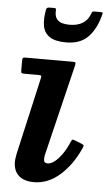

<svg xmlns="http://www.w3.org/2000/svg" viewBox="-54 -781 467 832"><g transform="rotate(5 179.5 -365.0)"><path d="M212 -601Q273.5 -601 307.8 -636.8Q342 -672.5 357 -733Q359.5 -740.5 358.5 -742.8Q357.5 -745 349.5 -745H322.5Q313.5 -745 312.2 -741.2Q311 -737.5 308 -730.5Q298.5 -705.5 276.2 -692Q254 -678.5 219.5 -678.5Q183 -678.5 168 -693.8Q153 -709 156 -737Q157 -745 148.5 -745H126.5Q115 -745 113 -735.5Q105 -694 110.2 -664Q115.5 -634 139.5 -617.5Q163.5 -601 212 -601ZM259.5 -505.5Q261.5 -515.5 259.5 -517.8Q257.5 -520 245.5 -520H41.5Q33.5 -520 31.2 -517Q29 -514 29 -505.5V-462.5Q29 -454.5 31.8 -452.2Q34.5 -450 42.5 -450H104Q115 -450 116.8 -447.5Q118.5 -445 116.5 -436.5L40.5 -101.5Q39.5 -95 37.8 -84.8Q36 -74.5 36 -67Q36 -27.5 59.2 -6.5Q82.5 14.5 125.5 14.5Q186.5 14.5 238.2 -31Q290 -76.5 322.5 -149.5Q326.5 -158 326.8 -161.5Q327 -165 318 -169L287.5 -181Q278.5 -185 275.8 -183.2Q273 -181.5 269.5 -173.5Q257.5 -144.5 241.5 -121.2Q225.5 -98 208.8 -84.8Q192 -71.5 177.5 -71.5Q161 -71.5 161 -89Q161 -93 161.5 -98.2Q162 -103.5 163 -107.5Z"/></g></svg>

Font: Besley SemiBold
Style: Italic
Weight: 600
Italic angle: -13°
Designer: Owen Earl
Foundry: indestructible type*
Version: Version 2.001